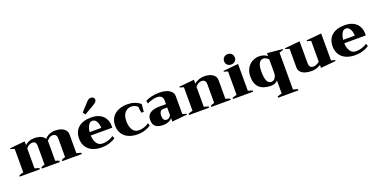

<svg xmlns="http://www.w3.org/2000/svg" viewBox="-19 -1848 6148 3118"><g transform="rotate(-20 3054.5 -289.0)"><path d="M1092 -22V0H754V-21Q756 -22 777 -32Q798 -42 820 -45V-362Q820 -412 800 -430.5Q780 -449 745 -449Q695 -449 647 -387Q649 -373 649 -364V-44Q685 -37 713 -22V0H401V-21Q436 -41 465 -45V-362Q465 -412 447.5 -430.5Q430 -449 396 -449Q373 -449 346 -435.5Q319 -422 291 -390V-44Q317 -39 368 -22V0H20V-21Q63 -40 97 -45V-452Q78 -456 30 -472V-486L291 -511V-447Q356 -507 455 -507Q519 -507 565.5 -487Q612 -467 633 -429Q701 -507 814 -507Q902 -507 958 -470Q1014 -433 1014 -364V-44Q1040 -39 1092 -22Z M1368 -584 1337 -628 1464 -767Q1475 -781 1494.5 -795Q1514 -809 1540 -809Q1570 -809 1585.5 -793Q1601 -777 1601 -758Q1601 -737 1586 -719.5Q1571 -702 1540 -684ZM1704 -233H1332Q1335 -152 1369.5 -98.5Q1404 -45 1474 -45Q1516 -45 1568 -60Q1620 -75 1659 -104L1677 -62Q1641 -32 1575 -11Q1509 10 1434 10Q1341 10 1273.5 -22Q1206 -54 1171 -112.5Q1136 -171 1136 -248Q1136 -372 1214.5 -439.5Q1293 -507 1435 -507Q1525 -507 1585.5 -474.5Q1646 -442 1675 -387.5Q1704 -333 1704 -267ZM1535 -291Q1535 -324 1525.5 -360.5Q1516 -397 1493 -423Q1470 -449 1434 -449Q1392 -449 1366.5 -404Q1341 -359 1334 -291Z M1758 -248Q1758 -330 1796 -388Q1834 -446 1903 -476.5Q1972 -507 2063 -507Q2193 -507 2284 -431L2273 -300H2232Q2226 -320 2222 -350Q2218 -380 2218 -408Q2191 -429 2165 -439.5Q2139 -450 2109 -450Q2042 -450 1998 -400Q1954 -350 1954 -250Q1954 -164 1990 -104.5Q2026 -45 2100 -45Q2141 -45 2189 -60Q2237 -75 2271 -104L2289 -62Q2252 -31 2191 -10.5Q2130 10 2056 10Q1963 10 1895.5 -22Q1828 -54 1793 -112.5Q1758 -171 1758 -248Z M2324 -140Q2324 -221 2383 -257.5Q2442 -294 2542 -294H2654V-355Q2654 -450 2552 -450Q2512 -450 2465.5 -436.5Q2419 -423 2381 -405L2372 -454Q2421 -480 2483 -493.5Q2545 -507 2611 -507Q2721 -507 2784.5 -467.5Q2848 -428 2848 -361V-52Q2881 -43 2915 -32V-18L2654 7V-52Q2632 -25 2592.5 -7.5Q2553 10 2507 10Q2408 10 2366 -27Q2324 -64 2324 -140ZM2654 -104V-236H2586Q2551 -236 2533.5 -210.5Q2516 -185 2516 -141Q2516 -52 2582 -52Q2602 -52 2622 -65.5Q2642 -79 2654 -104Z M3666 -22V0H3329V-21Q3338 -26 3358.5 -34Q3379 -42 3396 -45V-362Q3396 -412 3376 -430.5Q3356 -449 3321 -449Q3298 -449 3271 -435.5Q3244 -422 3216 -390V-44Q3242 -39 3293 -22V0H2945V-21Q2988 -40 3022 -45V-452Q3003 -456 2955 -472V-486L3216 -511V-445Q3249 -474 3294 -490.5Q3339 -507 3390 -507Q3478 -507 3534 -470Q3590 -433 3590 -364V-44Q3638 -35 3666 -22Z M3779 -625Q3779 -664 3804.5 -689.5Q3830 -715 3871 -715Q3912 -715 3938 -689.5Q3964 -664 3964 -625Q3964 -586 3938 -561Q3912 -536 3871 -536Q3830 -536 3804.5 -561Q3779 -586 3779 -625ZM3706 -21Q3737 -32 3783 -45V-448Q3764 -452 3716 -468V-482L3977 -507V-44Q4000 -39 4054 -21V0H3706Z M4401 210Q4445 193 4479 186V-40Q4461 -16 4429 -3Q4397 10 4367 10Q4094 10 4094 -244Q4094 -325 4128 -385Q4162 -445 4217.5 -476Q4273 -507 4337 -507Q4383 -507 4421 -493.5Q4459 -480 4479 -458V-511L4741 -486V-472L4673 -450V188Q4704 195 4751 209V231H4401ZM4479 -173V-401Q4466 -422 4438.5 -435.5Q4411 -449 4391 -449Q4290 -449 4290 -255Q4290 -48 4387 -48Q4429 -48 4454 -84.5Q4479 -121 4479 -173Z M5483 -25V-11L5221 14V-36Q5188 -15 5147.5 -2.5Q5107 10 5067 10Q4965 10 4906.5 -26Q4848 -62 4848 -129V-452Q4829 -456 4781 -472V-486L5042 -511V-139Q5042 -88 5061.5 -68Q5081 -48 5119 -48Q5135 -48 5164.5 -60Q5194 -72 5221 -93V-452Q5205 -455 5155 -472V-486L5415 -511V-45Q5437 -40 5483 -25Z M6085 -233H5713Q5716 -152 5750.5 -98.5Q5785 -45 5855 -45Q5897 -45 5949 -60Q6001 -75 6040 -104L6058 -62Q6022 -32 5956 -11Q5890 10 5815 10Q5722 10 5654.5 -22Q5587 -54 5552 -112.5Q5517 -171 5517 -248Q5517 -372 5595.5 -439.5Q5674 -507 5816 -507Q5906 -507 5966.5 -474.5Q6027 -442 6056 -387.5Q6085 -333 6085 -267ZM5916 -291Q5916 -324 5906.5 -360.5Q5897 -397 5874 -423Q5851 -449 5815 -449Q5773 -449 5747.5 -404Q5722 -359 5715 -291Z"/></g></svg>

Font: Trirong Black
Style: Regular
Weight: 900
Designer: Katatrad Team
Foundry: CadsonDemak
Version: Version 1.001